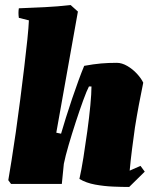

<svg xmlns="http://www.w3.org/2000/svg" viewBox="-20 -732 623 764"><path d="M494 12Q466 12 430 10.5Q394 9 358.5 2.5Q323 -4 296 -20Q304 -55 312 -105.5Q320 -156 327.5 -210.5Q335 -265 339.5 -312.5Q344 -360 344 -388H334Q325 -371 311 -332.5Q297 -294 281.5 -246.5Q266 -199 253 -154.5Q240 -110 234 -80L226 0H24L13 -15Q18 -44 26 -94Q34 -144 43 -206.5Q52 -269 60.5 -336Q69 -403 76.5 -465Q84 -527 89 -576Q94 -625 95 -651L55 -661Q52 -681 55 -699Q106 -701 158 -703.5Q210 -706 261 -712L290 -686Q268 -565 247 -445Q226 -325 204 -204L223 -200Q231 -228 242.5 -264.5Q254 -301 267 -339.5Q280 -378 292.5 -412Q305 -446 315 -470Q353 -477 382 -479.5Q411 -482 445 -482Q465 -482 486.5 -469.5Q508 -457 525 -438.5Q542 -420 550 -403Q541 -360 532.5 -314.5Q524 -269 517 -225Q511 -182 505.5 -139.5Q500 -97 496 -53L539 -72L556 -49Z"/></svg>

Font: Labrada Black
Style: Italic
Weight: 900
Italic angle: -7°
Designer: Mercedes Jáuregui
Foundry: Omnibus-Type Team
Version: Version 1.000; ttfautohint (v1.8.4.7-5d5b)